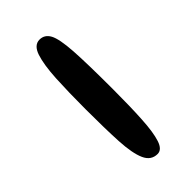

<svg xmlns="http://www.w3.org/2000/svg" viewBox="11 -730 432 432"><g transform="rotate(45 227.5 -514.0)"><path d="M231 -476Q177 -476 135.5 -478.2Q94 -480.5 70.8 -488.2Q47.5 -496 47.5 -513.5Q47.5 -529.5 62.8 -537.8Q78 -546 120 -548.8Q162 -551.5 243 -551.5Q298.5 -551.5 337.5 -549.2Q376.5 -547 397 -540.2Q417.5 -533.5 417.5 -519.5Q417.5 -499 397 -489.8Q376.5 -480.5 335.2 -478.2Q294 -476 231 -476Z"/></g></svg>

Font: Gluten Medium
Style: Regular
Weight: 500
Designer: Tyler Finck
Foundry: Etcetera Type Company
Version: Version 1.300